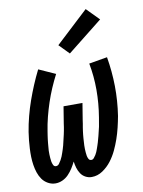

<svg xmlns="http://www.w3.org/2000/svg" viewBox="-88 -841 676 909"><g transform="rotate(-10 250.0 -386.0)"><path d="M105 8Q86 8 69 -1.5Q52 -11 41.5 -26Q31 -41 25 -59Q19 -77 16 -96.5Q13 -116 12.5 -135.5Q12 -155 13 -175Q14 -195 16 -215Q18 -235 21 -254Q27 -291 36.5 -327.5Q46 -364 58.5 -399.5Q71 -435 85.5 -469.5Q100 -504 117 -538L197 -502Q181 -471 167.5 -439.5Q154 -408 143 -375Q132 -342 123.5 -308.5Q115 -275 110 -242Q108 -232 107 -223Q106 -214 104.5 -205Q103 -196 102.5 -187Q102 -178 101 -169Q100 -160 99.5 -150.5Q99 -141 99.5 -132Q100 -123 100.5 -114.5Q101 -106 102.5 -97.5Q104 -89 108 -80.5Q112 -72 121 -72Q130 -72 136 -80Q142 -88 146.5 -96Q151 -104 154.5 -112.5Q158 -121 160.5 -129Q163 -137 166 -145.5Q169 -154 171 -162.5Q173 -171 175 -179.5Q177 -188 179 -196.5Q181 -205 183 -213.5Q185 -222 186.5 -230.5Q188 -239 189.5 -247.5Q191 -256 192 -265L205 -345H296L283 -265Q282 -256 280.5 -247.5Q279 -239 277.5 -230.5Q276 -222 275 -213.5Q274 -205 273 -196.5Q272 -188 271.5 -179.5Q271 -171 270.5 -162.5Q270 -154 269.5 -145.5Q269 -137 269.5 -128.5Q270 -120 270.5 -111.5Q271 -103 272.5 -95Q274 -87 278 -79.5Q282 -72 291 -72Q298 -72 303.5 -78.5Q309 -85 313 -91.5Q317 -98 320 -105Q323 -112 325.5 -119.5Q328 -127 330.5 -134Q333 -141 335 -148Q337 -155 339 -162.5Q341 -170 343 -177Q345 -184 346.5 -191.5Q348 -199 350 -206Q352 -213 353.5 -220.5Q355 -228 356 -235Q357 -242 358.5 -249.5Q360 -257 361 -264Q372 -330 372 -395Q372 -460 360 -523L448 -538Q460 -468 461 -397.5Q462 -327 451 -255Q446 -228 439.5 -201Q433 -174 424 -148Q415 -122 403 -96.5Q391 -71 373.5 -48Q356 -25 331.5 -8.5Q307 8 279 8Q263 8 249 0.5Q235 -7 226.5 -20Q218 -33 213.5 -48Q209 -63 207 -79Q199 -63 189.5 -48Q180 -33 167.5 -20Q155 -7 138.5 0.5Q122 8 105 8ZM278 -586 231 -634 388 -780 447 -720Z"/></g></svg>

Font: Iosevka Slab Medium
Style: Italic
Weight: 500
Italic angle: -9°
Monospace: yes
Designer: Belleve Invis
Foundry: Belleve Invis
Version: Version 11.1.0; ttfautohint (v1.8.3)